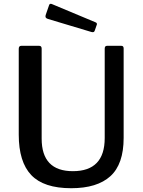

<svg xmlns="http://www.w3.org/2000/svg" viewBox="-20 -984 753 1014"><path d="M356 10Q211 10 145 -59.5Q79 -129 79 -273V-726Q79 -742 92 -742H187Q200 -742 200 -727V-252Q200 -80 365 -80Q533 -80 533 -255V-727Q533 -742 545 -742H621Q633 -742 633 -728V-256Q633 -117 563 -53.5Q493 10 356 10ZM253 -963 485 -866Q490 -864 491.5 -860Q493 -856 490 -850L481 -824Q479 -817 475 -815Q471 -813 463 -815L233 -884Q224 -887 221.5 -891.5Q219 -896 221 -904L239 -956Q240 -961 244 -963Q248 -965 253 -963Z"/></svg>

Font: Libre Franklin Medium
Style: Regular
Weight: 500
Designer: Pablo Impallari, Rodrigo Fuenzalida
Foundry: Impallari Type
Version: Version 1.002; ttfautohint (v1.5)